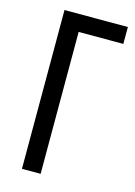

<svg xmlns="http://www.w3.org/2000/svg" viewBox="-111 -774 588 834"><g transform="rotate(15 183.5 -357.0)"><path d="M358 -714H73V0H157V-638H358Z"/></g></svg>

Font: Noto Sans UI Condensed
Style: Regular
Weight: 400
Width: 3
Designer: Monotype Design Team
Foundry: Monotype Imaging Inc.
Version: Version 1.901